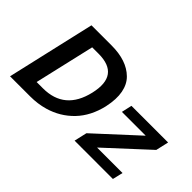

<svg xmlns="http://www.w3.org/2000/svg" viewBox="-94 -1101 1481 1481"><g transform="rotate(45 646.5 -360.0)"><path d="M1190.9 0H772.9L796.9 -105L1133.8 -415H874L893.1 -500H1293L1269 -395L933.1 -85H1210.9ZM756.8 -360.8V-359.9Q725.6 -225.1 643.6 -139.6Q561.5 -54.2 443.8 -20Q371.6 1 289.1 1H69.8L235.8 -721.2H455.1Q620.6 -721.2 707 -636.2Q750.5 -593.8 763.9 -524.4Q777.3 -455.1 756.8 -360.8ZM429.2 -605H359.9L246.1 -112.8H314.9Q550.8 -112.8 607.9 -358.9Q665 -605 429.2 -605Z"/></g></svg>

Font: Perun
Style: Bold Italic
Weight: 700
Italic angle: -12°
Foundry: Copyright (c) Stefan Peev, Context Ltd, 2016
Version: Version 001.000